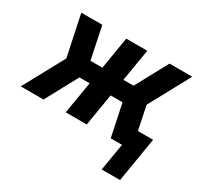

<svg xmlns="http://www.w3.org/2000/svg" viewBox="-157 -703 1103 1061"><g transform="rotate(30 395.0 -173.0)"><path d="M724 174H607L636 0H564L521 -205H445L411 0H277L311 -205H246L135 0H-10L131 -260L76 -520H210L253 -315H329L363 -520H497L463 -315H528L639 -520H784L643 -260L674 -110H771Z"/></g></svg>

Font: Iosevka Aile Extrabold Oblique
Style: Regular
Weight: 800
Italic angle: -9°
Designer: Belleve Invis
Foundry: Belleve Invis
Version: Version 31.1.0; ttfautohint (v1.8.4)